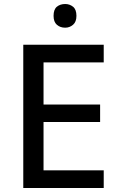

<svg xmlns="http://www.w3.org/2000/svg" viewBox="-20 -937 597 957"><path d="M497 0H96V-714H497V-626H197V-416H479V-329H197V-88H497ZM305 -917Q327 -917 344 -903.5Q361 -890 361 -858Q361 -828 344 -813.5Q327 -799 305 -799Q280 -799 263.5 -813.5Q247 -828 247 -858Q247 -890 263.5 -903.5Q280 -917 305 -917Z"/></svg>

Font: Noto Sans New Tai Lue Medium
Style: Regular
Weight: 500
Version: Version 2.003